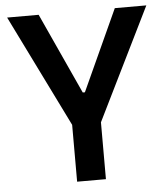

<svg xmlns="http://www.w3.org/2000/svg" viewBox="-51 -739 688 785"><g transform="rotate(-5 293.0 -346.5)"><path d="M233.9 0H352.1V-233.4L578.6 -693.4H449.2L297.4 -361.3H288.6L136.7 -693.4H7.3L233.9 -233.4Z"/></g></svg>

Font: Cascadia Code NF SemiBold
Style: Regular
Weight: 600
Monospace: yes
Designer: Aaron Bell
Foundry: Saja Typeworks
Version: Version 2404.023